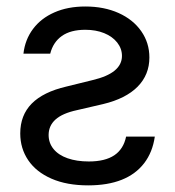

<svg xmlns="http://www.w3.org/2000/svg" viewBox="-20 -557 536 588"><path d="M241.2 -465.8Q273.4 -465.8 298.8 -455.6Q324.2 -445.3 338.9 -426.8Q353.5 -408.2 353.5 -385.7Q353.5 -359.4 331.1 -340.8Q308.6 -322.3 262.7 -311.5L183.6 -292Q112.3 -275.4 77.1 -239.7Q42 -204.1 42 -148.4Q42 -102.5 66.4 -66.4Q90.8 -30.3 137.7 -9.8Q184.6 10.7 250 10.7Q309.6 10.7 352.5 -6.3Q395.5 -23.4 421.4 -57.1Q447.3 -90.8 454.1 -138.7H366.2Q358.4 -100.6 330.1 -81.5Q301.8 -62.5 252 -62.5Q214.8 -62.5 187 -72.3Q159.2 -82 144 -100.6Q128.9 -119.1 128.9 -143.6Q128.9 -171.9 149.9 -190.9Q170.9 -210 215.8 -219.7L295.9 -238.3Q365.2 -254.9 401.4 -291.5Q437.5 -328.1 437.5 -380.9Q437.5 -425.8 412.6 -461.4Q387.7 -497.1 343.3 -517.1Q298.8 -537.1 241.2 -537.1Q187.5 -537.1 146.5 -519Q105.5 -501 81.1 -468.3Q56.6 -435.5 51.8 -392.6H133.8Q142.6 -427.7 169.4 -446.8Q196.3 -465.8 241.2 -465.8Z"/></svg>

Font: Pretendard JP Variable
Style: Regular
Weight: 400
Designer: Base glyphs from Inter by Rasmus Andersson; Hangul glyphs from Noto Sans CJK(Source Han Sans) by Jang Soo-young and Kang
Foundry: Kil Hyung-jin
Version: Version 1.307;Glyphs 3.2 (3192)